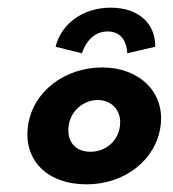

<svg xmlns="http://www.w3.org/2000/svg" viewBox="-20 -473 452 501"><path d="M194 -334C194 -334 209 -391 261 -391C313 -391 312 -334 312 -334L385 -351C386 -411 342 -453 269 -453C196 -453 140 -411 125 -351ZM159 -144C164 -184 198 -212 235 -212C272 -212 298 -184 293 -144C288 -104 255 -77 216 -77C176 -77 154 -104 159 -144ZM53 -144C41 -56 102 8 206 8C306 8 387 -56 399 -144C411 -234 342 -297 247 -297C149 -297 65 -234 53 -144Z"/></svg>

Font: Hussar Tani
Style: Kurs
Weight: 700
Foundry: Cannot Into Space Fonts
Version: Version 0.92